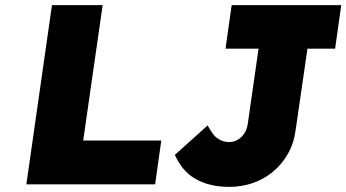

<svg xmlns="http://www.w3.org/2000/svg" viewBox="-20 -720 1353 750"><path d="M83 0 183 -700H381L305 -171H610L586 0ZM875 10Q835 10 801 1.5Q767 -7 740.5 -23Q714 -39 695 -62.5Q676 -86 663 -115L791 -230Q800 -214 808.5 -201.5Q817 -189 827 -181.5Q837 -174 849 -169.5Q861 -165 874 -165Q893 -165 908.5 -174Q924 -183 934.5 -199Q945 -215 948 -237L990 -530H861L885 -700H1313L1289 -530H1181L1135 -213Q1128 -160 1104.5 -119Q1081 -78 1046 -49Q1011 -20 967.5 -5Q924 10 875 10Z"/></svg>

Font: Lexend ExtBd
Style: Italic
Weight: 800
Italic angle: -8.13011°
Designer: Bonnie Shaver-Troup, Thomas Jockin
Foundry: Lexend
Version: Version 1.007